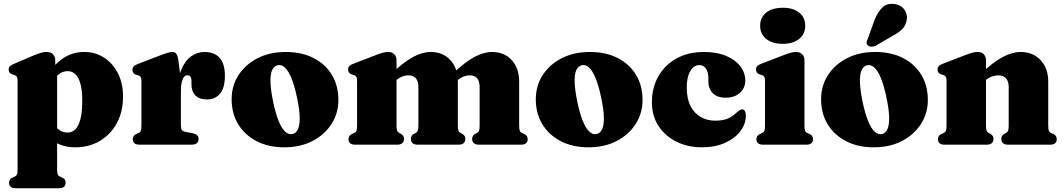

<svg xmlns="http://www.w3.org/2000/svg" viewBox="-20 -774 5692 1027"><path d="M275.5 -452V-407L285.5 -388V130Q285.5 149.5 288.5 157.8Q291.5 166 299 169.5L310 174.5Q321.5 179 326.2 186.5Q331 194 331 203.5Q331 217.5 322.2 225.2Q313.5 233 294 233H65.5Q46 233 37.2 225.2Q28.5 217.5 28.5 203.5Q28.5 194 33.5 186.5Q38.5 179 49.5 174.5L61 169.5Q68 166 71 157.8Q74 149.5 74 130V-341.5Q74 -357 70 -363.5Q66 -370 57.5 -372.5L46 -376Q36 -379.5 31.2 -385.8Q26.5 -392 26.5 -402Q26.5 -413.5 33 -419.8Q39.5 -426 57 -433.5L160 -477.5Q184 -487.5 199.8 -491.8Q215.5 -496 228.5 -496Q252 -496 263.8 -483.5Q275.5 -471 275.5 -452ZM248.5 -314.5 214 -348Q256.5 -417 309.5 -456.5Q362.5 -496 430.5 -496Q490 -496 537 -465.5Q584 -435 611 -381.5Q638 -328 638 -257.5Q638 -176 604.8 -115Q571.5 -54 513.8 -20Q456 14 383 14Q323 14 278.2 -11.5Q233.5 -37 201 -89L254.5 -125Q277 -92.5 297.2 -78.8Q317.5 -65 341.5 -65Q365 -65 382.8 -82Q400.5 -99 410.2 -136.8Q420 -174.5 420 -236Q420 -292.5 410 -327Q400 -361.5 382.5 -377.5Q365 -393.5 342 -393.5Q314.5 -393.5 291.8 -374.8Q269 -356 248.5 -314.5Z M928.5 -273Q928.5 -349 948.5 -398.5Q968.5 -448 1001.5 -472Q1034.5 -496 1074 -496Q1127 -496 1155 -464.2Q1183 -432.5 1183 -369Q1183 -304 1156.8 -273Q1130.5 -242 1088.5 -242Q1046 -242 1025 -263.8Q1004 -285.5 1004 -324V-345Q1003.5 -357.5 998.2 -364.5Q993 -371.5 982 -371.5Q972 -371.5 964.2 -362.5Q956.5 -353.5 952 -333.8Q947.5 -314 947.5 -280.5ZM934 -452 947.5 -346V-103Q947.5 -86 952.5 -78.8Q957.5 -71.5 975 -68L1013.5 -60.5Q1028 -57.5 1035 -50.2Q1042 -43 1042 -30Q1042 -15.5 1032.5 -7.8Q1023 0 1004 0H728Q708 0 699.2 -7.8Q690.5 -15.5 690.5 -29.5Q690.5 -39 695.5 -46.5Q700.5 -54 711.5 -58.5L723 -63.5Q730.5 -67 733.5 -75.2Q736.5 -83.5 736.5 -103V-339.5Q736.5 -355 732.2 -361.8Q728 -368.5 719.5 -371L708.5 -374Q698 -377.5 693.2 -384Q688.5 -390.5 688.5 -400Q688.5 -412 695.2 -419Q702 -426 719 -432.5L828.5 -474.5Q863.5 -488 878.5 -492Q893.5 -496 902 -496Q916 -496 923.2 -486Q930.5 -476 934 -452Z M1508.5 -496Q1593.5 -496 1656.8 -463.8Q1720 -431.5 1755 -373.8Q1790 -316 1790 -239Q1790 -168 1753.2 -110.8Q1716.5 -53.5 1651.5 -19.8Q1586.5 14 1500.5 14Q1416 14 1352.8 -18.8Q1289.5 -51.5 1254.2 -109.2Q1219 -167 1219 -243Q1219 -315.5 1256 -372.5Q1293 -429.5 1358 -462.8Q1423 -496 1508.5 -496ZM1545 -57Q1564 -61.5 1574 -83.5Q1584 -105.5 1583 -147.8Q1582 -190 1568 -255Q1555 -317 1538.8 -356.2Q1522.5 -395.5 1503.8 -412.8Q1485 -430 1464.5 -425Q1445.5 -420.5 1435.5 -398.5Q1425.5 -376.5 1426.8 -334.5Q1428 -292.5 1441.5 -227Q1454.5 -165.5 1470.8 -126Q1487 -86.5 1505.8 -69.5Q1524.5 -52.5 1545 -57Z M2101 -452V-103Q2101 -83.5 2104 -75.5Q2107 -67.5 2114.5 -63.5L2124.5 -58Q2141 -49 2141 -31.5Q2141 0 2103.5 0H1881Q1861.5 0 1852.8 -7.8Q1844 -15.5 1844 -29.5Q1844 -39 1849 -46.5Q1854 -54 1865 -58.5L1876.5 -63.5Q1884 -67 1887 -75.2Q1890 -83.5 1890 -103V-341.5Q1890 -357 1885.8 -363.5Q1881.5 -370 1873 -372.5L1862 -376Q1851.5 -379.5 1846.8 -385.8Q1842 -392 1842 -402Q1842 -413.5 1848.5 -420.5Q1855 -427.5 1872.5 -434L1985.5 -477.5Q2010.5 -487 2026 -491.5Q2041.5 -496 2056 -496Q2078 -496 2089.5 -483.5Q2101 -471 2101 -452ZM2083 -330 2053.5 -361.5 2069 -375.5Q2139 -442.5 2189.5 -469.2Q2240 -496 2283.5 -496Q2350 -496 2389.5 -452.2Q2429 -408.5 2429 -337V-103Q2429 -83.5 2432 -75.5Q2435 -67.5 2442.5 -63.5L2452.5 -58Q2469 -49 2469 -31.5Q2469 0 2431 0H2215.5Q2178 0 2178 -31.5Q2178 -49 2194 -58L2204.5 -63.5Q2212 -67.5 2215 -75.5Q2218 -83.5 2218 -103V-307.5Q2218 -339.5 2204.5 -355.2Q2191 -371 2164.5 -371Q2148 -371 2131.2 -364.5Q2114.5 -358 2100.5 -346ZM2411 -330 2381.5 -361.5 2396.5 -375.5Q2467 -442.5 2517.5 -469.2Q2568 -496 2611.5 -496Q2678 -496 2717.5 -452.2Q2757 -408.5 2757 -337V-103Q2757 -83.5 2760 -75.2Q2763 -67 2770.5 -63.5L2781.5 -58.5Q2793 -54 2797.8 -46.5Q2802.5 -39 2802.5 -29.5Q2802.5 -15.5 2793.8 -7.8Q2785 0 2765.5 0H2543.5Q2505.5 0 2505.5 -31.5Q2505.5 -49 2522 -58L2532 -63.5Q2539.5 -67.5 2542.5 -75.5Q2545.5 -83.5 2545.5 -103V-307.5Q2545.5 -339.5 2532.2 -355.2Q2519 -371 2492.5 -371Q2476 -371 2459.2 -364.5Q2442.5 -358 2428.5 -346Z M3135.5 -496Q3220.5 -496 3283.8 -463.8Q3347 -431.5 3382 -373.8Q3417 -316 3417 -239Q3417 -168 3380.2 -110.8Q3343.5 -53.5 3278.5 -19.8Q3213.5 14 3127.5 14Q3043 14 2979.8 -18.8Q2916.5 -51.5 2881.2 -109.2Q2846 -167 2846 -243Q2846 -315.5 2883 -372.5Q2920 -429.5 2985 -462.8Q3050 -496 3135.5 -496ZM3172 -57Q3191 -61.5 3201 -83.5Q3211 -105.5 3210 -147.8Q3209 -190 3195 -255Q3182 -317 3165.8 -356.2Q3149.5 -395.5 3130.8 -412.8Q3112 -430 3091.5 -425Q3072.5 -420.5 3062.5 -398.5Q3052.5 -376.5 3053.8 -334.5Q3055 -292.5 3068.5 -227Q3081.5 -165.5 3097.8 -126Q3114 -86.5 3132.8 -69.5Q3151.5 -52.5 3172 -57Z M3966.5 -342Q3966.5 -304 3938 -277.8Q3909.5 -251.5 3862 -251.5Q3815.5 -251.5 3792.2 -276Q3769 -300.5 3769 -339.5V-356.5Q3769 -388.5 3755.8 -407.2Q3742.5 -426 3720.5 -426Q3703 -426 3687.8 -413Q3672.5 -400 3663 -373Q3653.5 -346 3653.5 -305Q3653.5 -246.5 3673.2 -207.5Q3693 -168.5 3727.5 -148.5Q3762 -128.5 3805.5 -128.5Q3838 -128.5 3864 -136.5Q3890 -144.5 3915 -167.5Q3929 -180 3936.2 -184.5Q3943.5 -189 3950.5 -189Q3960 -189 3964.8 -179.2Q3969.5 -169.5 3969.5 -155.5Q3969.5 -110.5 3939.8 -71.8Q3910 -33 3857.2 -9.5Q3804.5 14 3734.5 14Q3658.5 14 3598 -16.2Q3537.5 -46.5 3502.2 -100.5Q3467 -154.5 3467 -227Q3467 -304.5 3501.2 -365.2Q3535.5 -426 3598 -461Q3660.5 -496 3745.5 -496Q3814 -496 3863.5 -475.2Q3913 -454.5 3939.8 -419.8Q3966.5 -385 3966.5 -342Z M4283 -452V-103Q4283 -83.5 4286 -75.2Q4289 -67 4296.5 -63.5L4307.5 -58.5Q4319 -54 4324 -46.5Q4329 -39 4329 -29.5Q4329 -15.5 4320 -7.8Q4311 0 4291.5 0H4063Q4043.5 0 4034.8 -7.8Q4026 -15.5 4026 -29.5Q4026 -39 4031 -46.5Q4036 -54 4047 -58.5L4058.5 -63.5Q4066 -67 4069 -75.2Q4072 -83.5 4072 -103V-341.5Q4072 -357 4067.8 -363.5Q4063.5 -370 4055 -372.5L4044 -376Q4033.5 -379.5 4028.8 -385.8Q4024 -392 4024 -402Q4024 -413.5 4030.5 -420.5Q4037 -427.5 4054.5 -434L4167.5 -477.5Q4194 -487.5 4209.2 -491.8Q4224.5 -496 4236 -496Q4259.5 -496 4271.2 -483.5Q4283 -471 4283 -452ZM4166.5 -539.5Q4111 -539.5 4078.5 -565.8Q4046 -592 4046 -636.5Q4046 -681 4078.5 -706.8Q4111 -732.5 4166.5 -732.5Q4222.5 -732.5 4254.8 -706.8Q4287 -681 4287 -636.5Q4287 -592 4254.8 -565.8Q4222.5 -539.5 4166.5 -539.5Z M4661.5 -496Q4746.5 -496 4809.8 -463.8Q4873 -431.5 4908 -373.8Q4943 -316 4943 -239Q4943 -168 4906.2 -110.8Q4869.5 -53.5 4804.5 -19.8Q4739.5 14 4653.5 14Q4569 14 4505.8 -18.8Q4442.5 -51.5 4407.2 -109.2Q4372 -167 4372 -243Q4372 -315.5 4409 -372.5Q4446 -429.5 4511 -462.8Q4576 -496 4661.5 -496ZM4698 -57Q4717 -61.5 4727 -83.5Q4737 -105.5 4736 -147.8Q4735 -190 4721 -255Q4708 -317 4691.8 -356.2Q4675.5 -395.5 4656.8 -412.8Q4638 -430 4617.5 -425Q4598.5 -420.5 4588.5 -398.5Q4578.5 -376.5 4579.8 -334.5Q4581 -292.5 4594.5 -227Q4607.5 -165.5 4623.8 -126Q4640 -86.5 4658.8 -69.5Q4677.5 -52.5 4698 -57ZM4658 -667.5Q4675 -710 4699.8 -734Q4724.5 -758 4764 -752.5Q4799 -748.5 4816.8 -723.5Q4834.5 -698.5 4830.5 -671.5Q4827 -641 4807.8 -620.2Q4788.5 -599.5 4751.5 -580.5L4662.5 -528.5Q4651.5 -524 4640 -524.5Q4628.5 -525 4622 -531.5Q4614 -539 4615.5 -548.2Q4617 -557.5 4622 -567Z M5254 -452V-103Q5254 -83.5 5257 -75.5Q5260 -67.5 5267.5 -63.5L5277.5 -58Q5294 -49 5294 -31.5Q5294 0 5256.5 0H5034Q5014.5 0 5005.8 -7.8Q4997 -15.5 4997 -29.5Q4997 -39 5002 -46.5Q5007 -54 5018 -58.5L5029.5 -63.5Q5037 -67 5040 -75.2Q5043 -83.5 5043 -103V-341.5Q5043 -357 5038.8 -363.5Q5034.5 -370 5026 -372.5L5015 -376Q5004.5 -379.5 4999.8 -385.8Q4995 -392 4995 -402Q4995 -413.5 5001.5 -420.5Q5008 -427.5 5025.5 -434L5138.5 -477.5Q5163.5 -487 5179 -491.5Q5194.5 -496 5209 -496Q5231 -496 5242.5 -483.5Q5254 -471 5254 -452ZM5236 -330 5206.5 -361.5 5222 -375.5Q5292 -442.5 5343.8 -469.2Q5395.5 -496 5439 -496Q5505.5 -496 5546.2 -452.2Q5587 -408.5 5587 -337V-103Q5587 -83.5 5590 -75.2Q5593 -67 5600.5 -63.5L5611.5 -58.5Q5623 -54 5627.8 -46.5Q5632.5 -39 5632.5 -29.5Q5632.5 -15.5 5623.8 -7.8Q5615 0 5595.5 0H5373.5Q5336 0 5336 -31.5Q5336 -49 5352 -58L5362 -63.5Q5369.5 -67.5 5372.5 -75.5Q5375.5 -83.5 5375.5 -103V-307.5Q5375.5 -339.5 5361 -355.2Q5346.5 -371 5320 -371Q5303.5 -371 5285.5 -364.5Q5267.5 -358 5253.5 -346Z"/></svg>

Font: Fraunces Black
Style: Regular
Weight: 900
Version: Version 1.000;[b76b70a41]